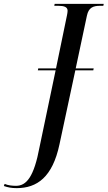

<svg xmlns="http://www.w3.org/2000/svg" viewBox="-166 -734 557 994"><path d="M-80 240C26 240 106 183 142 13L224 -370H317L319 -380H226L284 -653C293 -695 316 -704 353 -704H369L371 -714H117L115 -704H135C166 -704 184 -698 184 -678C184 -670 182 -663 181 -656L124 -380H32L30 -370H122L39 26C10 182 -29 228 -83 228C-102 228 -124 226 -142 218L-146 229C-126 236 -107 240 -80 240Z"/></svg>

Font: Noto Serif Display ExtraCondensed Medium
Style: Italic
Weight: 500
Width: 2
Italic angle: -12°
Designer: Monotype Design Team
Foundry: Monotype Imaging Inc.
Version: Version 2.009